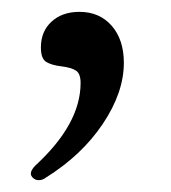

<svg xmlns="http://www.w3.org/2000/svg" viewBox="-20 -130 289 324"><path d="M189 -24Q189 26 153.5 79Q118 132 57 170Q52 174 45 174Q40 174 36 170.5Q32 167 32 163Q32 157 40 149Q116 79 116 10Q116 -6 108 -11Q100 -16 84 -18Q67 -20 58 -25.5Q49 -31 49 -50Q49 -77 67 -93.5Q85 -110 114 -110Q148 -110 168.5 -86.5Q189 -63 189 -24Z"/></svg>

Font: Madhuban Light
Style: Regular
Weight: 300
Designer: jaikishan Patel
Foundry: MagicType
Version: Version 1.000